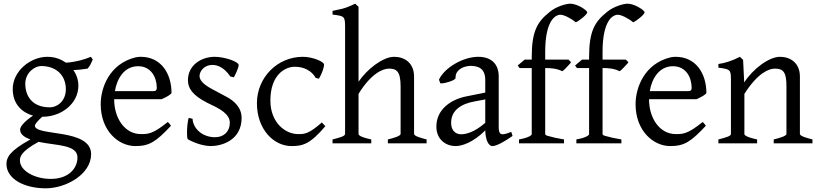

<svg xmlns="http://www.w3.org/2000/svg" viewBox="-20 -777 4439 1041"><path d="M251 -195C144 -195 117 -269 117 -322C117 -384 169 -419 203 -419C285 -419 337 -369 337 -293C337 -227 288 -195 251 -195ZM255 193C168 193 88 149 88 93C88 73 94 44 189 -8C286 13 400 6 400 77C400 133 355 193 255 193ZM378 -397C401 -398 425 -400 455 -405C469 -421 474 -434 483 -454L473 -469C434 -453 391 -441 338 -437C312 -455 279 -469 237 -469C144 -469 49 -391 49 -294C49 -208 105 -165 159 -150C112 -119 89 -90 89 -75C89 -51 108 -34 145 -21C32 41 15 77 15 112C15 193 111 244 228 244C338 244 474 168 474 59C474 -83 169 -36 169 -96C169 -103 187 -125 209 -144H212C310 -144 405 -213 405 -313C405 -330 402 -362 378 -397Z M830 -301C830 -287 824 -283 811 -283H603C614 -350 653 -418 729 -418C798 -418 830 -359 830 -301ZM714 15C791 15 826 -9 907 -95L899 -106C897 -110 893 -113 889 -115C810 -51 783 -50 746 -50H744C657 -50 599 -135 599 -239H856C890 -254 902 -263 910 -272C910 -380 852 -469 743 -469C734 -469 725 -468 715 -466C573 -431 526 -301 526 -212C526 -68 622 15 714 15Z M1144 -469C1073 -469 999 -425 999 -342C999 -301 1020 -262 1105 -219L1150 -197C1222 -160 1226 -128 1226 -111C1226 -64 1194 -33 1146 -33C1078 -33 1027 -79 1024 -133L1003 -138C997 -118 994 -85 994 -58C994 -27 997 -22 1000 -21C1054 9 1104 15 1122 15C1182 15 1290 -16 1290 -138C1290 -198 1243 -233 1212 -250L1130 -294C1067 -327 1062 -352 1062 -366C1062 -390 1087 -425 1131 -425C1156 -425 1193 -415 1229 -362L1248 -358C1250 -361 1274 -406 1274 -425C1274 -442 1199 -469 1144 -469Z M1622 -469C1484 -469 1373 -357 1373 -217C1373 -78 1462 15 1561 15C1622 15 1662 4 1744 -93L1725 -113C1656 -52 1631 -50 1601 -50H1596C1527 -50 1446 -112 1446 -232C1446 -371 1525 -415 1578 -415C1652 -415 1684 -370 1691 -355L1709 -350C1725 -377 1737 -410 1737 -427C1737 -443 1674 -469 1622 -469Z M2225 -51V-362C2225 -436 2173 -469 2117 -469C2056 -469 1970 -402 1924 -334V-740L1906 -757C1865 -737 1838 -729 1820 -726L1783 -718V-698C1845 -690 1851 -690 1851 -634V-51C1851 -39 1826 -32 1783 -21V0H1993V-21C1932 -34 1924 -45 1924 -51V-268C1992 -379 2056 -405 2089 -405C2130 -405 2152 -390 2152 -309V-51C2152 -39 2112 -28 2083 -21V0H2293V-21C2262 -29 2225 -39 2225 -51Z M2426 -112C2426 -181 2484 -215 2553 -227L2611 -238V-111C2550 -58 2505 -49 2479 -49C2466 -49 2426 -55 2426 -112ZM2759 -40 2752 -62C2724 -51 2714 -49 2704 -49C2688 -49 2684 -66 2684 -87V-362C2684 -430 2644 -469 2573 -469C2490 -469 2389 -409 2360 -345L2367 -326C2369 -325 2371 -325 2374 -325C2395 -325 2450 -342 2450 -354V-360C2450 -390 2480 -417 2529 -420C2575 -420 2611 -405 2611 -343V-275L2511 -255C2422 -238 2346 -182 2346 -91C2346 -18 2400 15 2450 15C2482 15 2543 -2 2611 -70C2612 -22 2627 15 2650 15C2672 15 2715 -9 2759 -40Z M3072 -757C3050 -757 2995 -742 2960 -712C2895 -660 2863 -610 2863 -469V-454H2825L2787 -422L2797 -408H2863V-50C2863 -44 2849 -31 2794 -21V0H3038V-21C3019 -24 3003 -28 2990 -30L2959 -38C2944 -41 2936 -45 2936 -50V-408H2943C2963 -408 3000 -406 3028 -391C3033 -393 3039 -398 3051 -411L3065 -426C3070 -430 3073 -435 3076 -440L3062 -454H2936V-496C2936 -657 2986 -697 3019 -697C3036 -697 3073 -680 3102 -656C3121 -664 3164 -699 3164 -710C3164 -721 3110 -757 3072 -757ZM3383 -757C3361 -757 3306 -742 3271 -712C3206 -660 3174 -610 3174 -469V-454H3136L3098 -422L3108 -408H3174V-50C3174 -44 3160 -31 3105 -21V0H3349V-21C3330 -24 3314 -28 3301 -30L3270 -38C3255 -41 3247 -45 3247 -50V-408H3254C3274 -408 3311 -406 3339 -391C3344 -393 3350 -398 3362 -411L3376 -426C3381 -430 3384 -435 3387 -440L3373 -454H3247V-496C3247 -657 3297 -697 3330 -697C3347 -697 3384 -680 3413 -656C3432 -664 3475 -699 3475 -710C3475 -721 3421 -757 3383 -757Z M3730 -301C3730 -287 3724 -283 3711 -283H3503C3514 -350 3553 -418 3629 -418C3698 -418 3730 -359 3730 -301ZM3614 15C3691 15 3726 -9 3807 -95L3799 -106C3797 -110 3793 -113 3789 -115C3710 -51 3683 -50 3646 -50H3644C3557 -50 3499 -135 3499 -239H3756C3790 -254 3802 -263 3810 -272C3810 -380 3752 -469 3643 -469C3634 -469 3625 -468 3615 -466C3473 -431 3426 -301 3426 -212C3426 -68 3522 15 3614 15Z M4317 -51V-362C4317 -436 4265 -469 4209 -469C4149 -469 4062 -403 4015 -330L4009 -452L3992 -469C3949 -447 3911 -435 3875 -430V-410C3938 -402 3943 -400 3943 -347V-51C3943 -39 3918 -32 3875 -21V0H4085V-21C4024 -34 4016 -45 4016 -51V-268C4087 -380 4148 -405 4181 -405C4229 -405 4244 -383 4244 -309V-51C4244 -39 4204 -28 4175 -21V0H4385V-21C4354 -29 4317 -39 4317 -51Z"/></svg>

Font: Temporarium
Style: Regular
Weight: 400
Version: Version 1.1